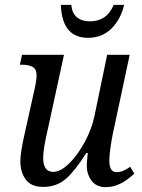

<svg xmlns="http://www.w3.org/2000/svg" viewBox="-20 -762 587 792"><path d="M338 -81Q338 -89 342 -131H336Q291 -59 252.5 -25Q214 9 158 9Q109 9 86.5 -21Q64 -51 64 -98Q64 -133 82 -212L121 -387Q131 -431 131 -452Q131 -476 115.5 -485.5Q100 -495 70 -495H62L71 -536H244L179 -237Q158 -148 158 -112Q158 -53 200 -53Q230 -53 265.5 -88Q301 -123 330 -177Q359 -231 370 -285L422 -536H515L445 -208Q440 -184 435.5 -152Q431 -120 431 -100Q431 -52 460 -52Q474 -52 487 -57Q500 -62 517 -74L534 -46Q476 10 417 10Q378 10 358 -16Q338 -42 338 -81ZM231 -742H274Q277 -708 297 -691Q317 -674 351 -674Q421 -674 449 -742H492Q478 -682 439.5 -644Q401 -606 343 -606Q236 -606 231 -742Z"/></svg>

Font: Noto Serif Narrow
Style: Italic
Weight: 400
Width: 4
Italic angle: -12°
Designer: Monotype Design Team
Foundry: Monotype Imaging Inc.
Version: Version 1.001